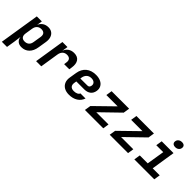

<svg xmlns="http://www.w3.org/2000/svg" viewBox="157 -1946 3285 3285"><g transform="rotate(45 1800.0 -303.0)"><path d="M4 180 120 -550H242L226 -452Q249 -504 292 -532Q335 -560 395 -560Q447 -560 483.5 -533.5Q520 -507 535 -459.5Q550 -412 540 -350L516 -201Q501 -100 445 -45Q389 10 304 10Q247 10 212 -20.5Q177 -51 171 -104L154 26L129 180ZM275 -98Q323 -98 353.5 -124Q384 -150 392 -204L415 -346Q423 -400 400.5 -426Q378 -452 330 -452Q282 -452 251 -423Q220 -394 212 -341L191 -209Q183 -156 205 -127Q227 -98 275 -98Z M653 0 740 -550H862L845 -442Q863 -497 908 -528.5Q953 -560 1016 -560Q1100 -560 1138 -506Q1176 -452 1161 -355L1153 -303H1028L1035 -349Q1043 -399 1021 -425.5Q999 -452 951 -452Q902 -452 871 -422Q840 -392 831 -337L778 0Z M1455 10Q1385 10 1337.5 -17.5Q1290 -45 1269 -94.5Q1248 -144 1259 -210L1280 -340Q1297 -445 1366.5 -502.5Q1436 -560 1546 -560Q1613 -560 1661 -537Q1709 -514 1732 -472.5Q1755 -431 1747 -377Q1737 -311 1692.5 -276Q1648 -241 1579 -241H1385L1379 -206Q1369 -150 1393.5 -121.5Q1418 -93 1471 -93Q1510 -93 1540 -106.5Q1570 -120 1580 -146H1703Q1678 -72 1613 -31Q1548 10 1455 10ZM1398 -325 1571 -326Q1590 -326 1603.5 -337Q1617 -348 1622 -376Q1628 -415 1602.5 -439.5Q1577 -464 1530 -464Q1476 -464 1442.5 -432.5Q1409 -401 1401 -344Z M1834 0 1852 -113 2187 -440H1913L1930 -550H2354L2336 -437L1999 -110H2295L2278 0Z M2434 0 2452 -113 2787 -440H2513L2530 -550H2954L2936 -437L2599 -110H2895L2878 0Z M3030 0 3048 -114H3240L3292 -437H3124L3142 -550H3428L3360 -114H3530L3512 0ZM3376 -642Q3338 -642 3319 -661.5Q3300 -681 3305 -714Q3310 -747 3335.5 -766.5Q3361 -786 3399 -786Q3437 -786 3455.5 -766.5Q3474 -747 3469 -714Q3464 -681 3439 -661.5Q3414 -642 3376 -642Z"/></g></svg>

Font: JetBrains Mono NL
Style: Bold Italic
Weight: 700
Italic angle: -9°
Designer: Philipp Nurullin, Konstantin Bulenkov
Foundry: JetBrains
Version: Version 2.304; ttfautohint (v1.8.4.7-5d5b)